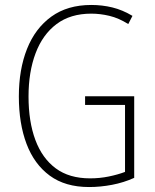

<svg xmlns="http://www.w3.org/2000/svg" viewBox="-20 -744 624 774"><path d="M323 -356H521V-27Q479 -8 432 1Q385 10 339 10Q243 10 180.5 -36Q118 -82 87 -164Q56 -246 56 -355Q56 -464 89 -547Q122 -630 187 -677Q252 -724 348 -724Q392 -724 433 -714Q474 -704 514 -680L497 -647Q459 -671 421.5 -680Q384 -689 348 -689Q264 -689 208 -647Q152 -605 123.5 -529.5Q95 -454 95 -355Q95 -254 122.5 -180Q150 -106 204.5 -65.5Q259 -25 343 -25Q382 -25 418.5 -32.5Q455 -40 484 -51V-321H323Z"/></svg>

Font: Noto Sans Gujarati UI Condensed ExtraLight
Style: Regular
Weight: 200
Width: 3
Designer: Jelle Bosma - Monotype Design Team, Universal Thirst
Foundry: Monotype Imaging Inc.
Version: Version 2.106; ttfautohint (v1.8.4.7-5d5b)